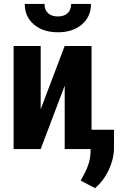

<svg xmlns="http://www.w3.org/2000/svg" viewBox="-20 -764 628 984"><path d="M311.5 -528.3H449.2V0H311.5V-324.7L188.5 0H49.8V-528.3H188.5V-204.1ZM446.3 -743.7Q446.3 -678.7 399.7 -638.7Q353 -598.6 276.9 -598.6Q200.2 -598.6 153.6 -638.7Q106.9 -678.7 106.9 -743.7H208Q208 -713.4 226.3 -696.5Q244.6 -679.7 276.9 -679.7Q308.6 -679.7 326.7 -696.5Q344.7 -713.4 344.7 -743.7ZM467.3 200.2 393.6 161.6 412.1 127Q443.4 69.3 444.3 10.7V-99.1H564.5L564 -1Q563.5 50.8 537.6 106.4Q511.7 162.1 467.3 200.2Z"/></svg>

Font: MAUL Condensed Bold
Style: Condensed Bold
Weight: 700
Designer: MAUL
Version: Version 1.0; 2020; ttfautohint (v1.8.3)